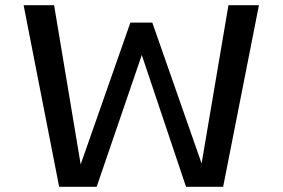

<svg xmlns="http://www.w3.org/2000/svg" viewBox="-20 -720 1090 740"><path d="M208 0 71 -700H188.5L290.5 -89L291 -86.5L482.5 -633H567L757 -90L860.5 -700H978L840 0H697L526.5 -508L352.5 0Z"/></svg>

Font: League Mono Extended
Style: Regular
Weight: 400
Width: 9
Designer: Tyler Finck
Foundry: The League of Moveable Type / Tyler Finck
Version: Version 2.210